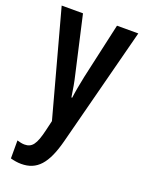

<svg xmlns="http://www.w3.org/2000/svg" viewBox="-147 -612 694 923"><g transform="rotate(20 199.5 -151.0)"><path d="M4 -542 150 -4 138 47C120 124 102 147 64 147C52 147 39 144 26 140V232C45 237 62 240 81 240C161 240 206 190 238 68L396 -542H287L223 -256C214 -212 207 -175 203 -143H199C194 -179 187 -219 178 -256L113 -542Z"/></g></svg>

Font: Noto Sans Display Condensed Medium
Style: Regular
Weight: 500
Width: 3
Designer: Monotype Design Team
Foundry: Monotype Imaging Inc.
Version: Version 1.900